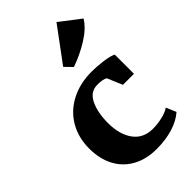

<svg xmlns="http://www.w3.org/2000/svg" viewBox="-272 -994 1097 1097"><g transform="rotate(-45 277.0 -445.0)"><path d="M37 0ZM520 -537V-382H431L392 -474Q372 -486 328 -486Q271 -486 243.5 -429.5Q216 -373 216 -288Q216 -195 257 -139Q298 -83 375 -83Q412 -83 451 -92Q490 -101 512 -117L538 -56Q499 -22 440.5 -4Q382 14 308 14Q225 14 163.5 -20Q102 -54 69.5 -116Q37 -178 37 -260Q37 -350 77.5 -418.5Q118 -487 191 -524.5Q264 -562 357 -562Q399 -562 448.5 -555.5Q498 -549 520 -537ZM416 -904 540 -809Q509 -759 444 -718.5Q379 -678 305 -652L262 -696Z"/></g></svg>

Font: Martel Heavy
Style: Regular
Weight: 900
Designer: Dan Reynolds
Foundry: Dan Reynolds
Version: Version 1.001; ttfautohint (v1.1) -l 5 -r 5 -G 72 -x 0 -D la